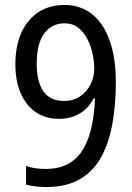

<svg xmlns="http://www.w3.org/2000/svg" viewBox="-20 -744 534 774"><path d="M447 -412Q447 -327 434 -250.5Q421 -174 390.5 -115.5Q360 -57 305 -23.5Q250 10 166 10Q148 10 124 7.5Q100 5 85 0V-75Q101 -69 121.5 -66Q142 -63 163 -63Q221 -63 258.5 -85.5Q296 -108 318 -147.5Q340 -187 350.5 -238.5Q361 -290 363 -347H357Q345 -323 325.5 -304.5Q306 -286 279 -275.5Q252 -265 217 -265Q163 -265 123.5 -292.5Q84 -320 63 -369Q42 -418 42 -485Q42 -557 65.5 -610.5Q89 -664 133.5 -694Q178 -724 240 -724Q286 -724 324 -704.5Q362 -685 389.5 -645.5Q417 -606 432 -548Q447 -490 447 -412ZM240 -650Q189 -650 158.5 -609.5Q128 -569 128 -486Q128 -415 155 -376Q182 -337 237 -337Q276 -337 303.5 -356Q331 -375 345.5 -405Q360 -435 360 -467Q360 -496 353 -528Q346 -560 331.5 -588Q317 -616 294.5 -633Q272 -650 240 -650Z"/></svg>

Font: Noto Sans Display SemiCondensed
Style: Regular
Weight: 400
Width: 4
Version: Version 2.003